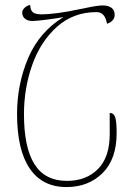

<svg xmlns="http://www.w3.org/2000/svg" viewBox="-20 -746 552 777"><path d="M49 -285Q49 -405 94 -511Q139 -617 237 -677Q220 -673 173 -667Q126 -661 111 -661Q93 -661 81.5 -670Q70 -679 70 -695Q70 -705 79 -714Q88 -723 102 -726Q103 -704 113.5 -696Q124 -688 147 -688Q205 -688 303 -709Q309 -710 328 -714Q374 -724 396 -724Q418 -724 431 -714.5Q444 -705 444 -686Q444 -673 435.5 -663.5Q427 -654 413 -650Q405 -697 371 -697Q277 -697 210.5 -637.5Q144 -578 110.5 -483.5Q77 -389 77 -284Q77 -149 119.5 -81.5Q162 -14 251 -14Q329 -14 376.5 -62Q424 -110 424 -203V-289Q440 -289 446 -272Q452 -255 452 -207Q452 -102 395 -45.5Q338 11 249 11Q151 11 100 -64.5Q49 -140 49 -285Z"/></svg>

Font: Noto Serif Georgian Thin Cond
Style: Regular
Weight: 250
Width: 3
Designer: Monotype Design team
Foundry: Monotype Imaging Inc.
Version: Version 1.000